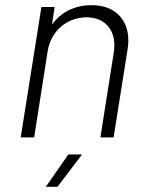

<svg xmlns="http://www.w3.org/2000/svg" viewBox="-20 -531 558 742"><path d="M334 -511C270 -511 216 -485 181 -436L191 -504H140L60 0H112L164 -332C176 -410 237 -464 315 -464C381 -464 422 -421 422 -356C422 -348 421 -339 420 -330L368 0H419L473 -340C475 -352 476 -363 476 -374C476 -458 422 -511 334 -511ZM157 191H202L297 66H244Z"/></svg>

Font: Arthouse Owned Light
Style: Italic
Weight: 300
Italic angle: -10°
Designer: Jeremy Tribby
Foundry: Tribby Type
Version: Version 1.000;PS 001.000;hotconv 1.0.88;makeotf.lib2.5.64775